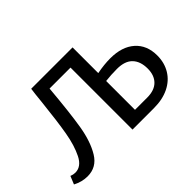

<svg xmlns="http://www.w3.org/2000/svg" viewBox="-113 -953 1257 1257"><g transform="rotate(-45 515.5 -324.5)"><path d="M987 -228Q987 -161 955.5 -109Q924 -57 865.5 -28.5Q807 0 728 0H529V-574H335Q317 -367 298 -253Q279 -139 234 -65Q189 9 105 9Q53 9 4 -17L27 -73Q47 -65 65 -65Q121 -65 153.5 -130Q186 -195 202.5 -289.5Q219 -384 236 -544Q244 -625 249 -658H632V-420Q699 -433 756 -433Q864 -433 925.5 -378.5Q987 -324 987 -228ZM882 -212Q882 -279 846.5 -316Q811 -353 738 -353Q684 -353 632 -347V-80H745Q812 -80 847 -115Q882 -150 882 -212Z"/></g></svg>

Font: Ysabeau Semibold
Style: Regular
Weight: 600
Designer: Christian Thalmann (Catharsis Fonts)
Version: Version 0.003